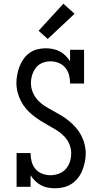

<svg xmlns="http://www.w3.org/2000/svg" viewBox="-20 -1002 540 1030"><path d="M275 8Q256 8 236.5 4.5Q217 1 199.5 -8.5Q182 -18 168 -32Q154 -46 144 -62V0H69V-181H144Q144 -158 149.5 -136Q155 -114 169.5 -96.5Q184 -79 206 -70.5Q228 -62 250 -62Q273 -62 295 -70Q317 -78 332.5 -95Q348 -112 355 -134.5Q362 -157 362 -180Q362 -205 352 -228.5Q342 -252 324.5 -270.5Q307 -289 285.5 -302.5Q264 -316 242 -328Q220 -340 198.5 -353.5Q177 -367 157 -383Q137 -399 120.5 -418Q104 -437 92.5 -459.5Q81 -482 74.5 -506.5Q68 -531 68 -557Q68 -579 72.5 -602Q77 -625 85 -646Q93 -667 106.5 -686Q120 -705 139 -718.5Q158 -732 180.5 -737.5Q203 -743 226 -743Q245 -743 264.5 -739Q284 -735 301 -726Q318 -717 332 -703Q346 -689 356 -673V-735H431V-554H356Q356 -577 350.5 -599Q345 -621 330.5 -638.5Q316 -656 294.5 -664.5Q273 -673 251 -673Q228 -673 207 -664.5Q186 -656 172.5 -638.5Q159 -621 152.5 -599.5Q146 -578 146 -556Q146 -530 156 -506.5Q166 -483 183 -464.5Q200 -446 221.5 -432.5Q243 -419 265.5 -407Q288 -395 309.5 -382Q331 -369 350.5 -353Q370 -337 387 -317.5Q404 -298 415.5 -276Q427 -254 433.5 -229Q440 -204 440 -179Q440 -156 435 -132.5Q430 -109 421.5 -87.5Q413 -66 398.5 -47.5Q384 -29 364.5 -16Q345 -3 322 2.5Q299 8 275 8ZM236 -793 187 -837 320 -982 380 -928Z"/></svg>

Font: Iosevka Slab
Style: Regular
Weight: 400
Monospace: yes
Designer: Belleve Invis
Foundry: Belleve Invis
Version: Version 11.2.4; ttfautohint (v1.8.3)